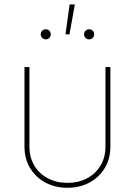

<svg xmlns="http://www.w3.org/2000/svg" viewBox="-20 -846 614 873"><path d="M286.6 7.8Q230.5 7.8 186.5 -15.9Q142.6 -39.6 116.9 -81.8Q91.3 -124 91.3 -179.7V-541H113.8V-179.7Q113.8 -130.4 136.2 -93Q158.7 -55.7 198 -35.2Q237.3 -14.6 286.6 -14.6Q336.4 -14.6 375.5 -35.2Q414.6 -55.7 437 -93Q459.5 -130.4 459.5 -179.7V-541H481.9V-179.7Q481.9 -124 456.3 -81.8Q430.7 -39.6 386.7 -15.9Q342.8 7.8 286.6 7.8ZM385.7 -667Q376 -667 369.1 -673.8Q362.3 -680.7 362.3 -689.9Q362.3 -699.7 369.1 -706.3Q376 -712.9 385.7 -712.9Q395 -712.9 401.6 -706.3Q408.2 -699.7 408.2 -689.9Q408.2 -680.7 401.6 -673.8Q395 -667 385.7 -667ZM188.5 -667Q178.7 -667 171.9 -673.8Q165 -680.7 165 -689.9Q165 -699.7 171.9 -706.3Q178.7 -712.9 188.5 -712.9Q197.8 -712.9 204.3 -706.3Q210.9 -699.7 210.9 -689.9Q210.9 -680.7 204.3 -673.8Q197.8 -667 188.5 -667ZM277.8 -689.9 296.4 -825.7H320.3L295.9 -689.9Z"/></svg>

Font: Inter 17pt Thin
Style: Regular
Weight: 250
Version: Version 4.001;git-66647c0bb